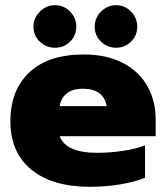

<svg xmlns="http://www.w3.org/2000/svg" viewBox="-20 -705 640 740"><path d="M109 -602Q109 -636 134 -660.5Q159 -685 192 -685Q226 -685 250 -660.5Q274 -636 274 -602Q274 -568 250 -544.5Q226 -521 192 -521Q158 -521 133.5 -544.5Q109 -568 109 -602ZM345 -602Q345 -636 369.5 -660.5Q394 -685 428 -685Q461 -685 485 -660.5Q509 -636 509 -602Q509 -568 485 -544.5Q461 -521 428 -521Q394 -521 369.5 -544.5Q345 -568 345 -602ZM20 -238Q20 -357 93 -426Q166 -495 303 -495Q391 -495 453.5 -462.5Q516 -430 548 -373Q580 -316 580 -245V-180H210Q234 -116 355 -116Q403 -116 453.5 -123.5Q504 -131 539 -145V-20Q501 -4 444 5.5Q387 15 327 15Q182 15 101 -51Q20 -117 20 -238ZM391 -296Q386 -328 363 -345.5Q340 -363 300 -363Q260 -363 237.5 -345Q215 -327 210 -296Z"/></svg>

Font: Prompt ExtraBold
Style: Regular
Weight: 800
Designer: Katatrad Team
Foundry: CadsonDemak
Version: Version 1.001